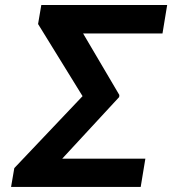

<svg xmlns="http://www.w3.org/2000/svg" viewBox="-20 -740 698 760"><path d="M555.4 -111.9H226.2L451.7 -355.8L452.4 -364L308.9 -607.6H623.2L641.7 -720.2H143.5L130.7 -644.9L306.8 -359.4L36.6 -74.6L23.8 0H536.9Z"/></svg>

Font: Margiela Sans Semi Bold
Style: Italic
Weight: 600
Italic angle: -9.39999°
Designer: Stefan Endress, Andreas Faust
Version: Version 1.100;FEAKit 1.0